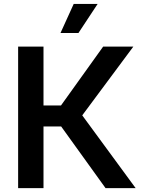

<svg xmlns="http://www.w3.org/2000/svg" viewBox="-20 -967 743 987"><path d="M73.2 0V-727.5H203.6V-424.8H293.5L510.3 -727.5H665.5L402.8 -374L677.2 0H522.5L294.4 -316.9H203.6V0ZM291 -797.4 358.9 -946.8H481.9L383.3 -797.4Z"/></svg>

Font: Inter SemiBold
Style: Regular
Weight: 600
Designer: Rasmus Andersson
Foundry: rsms
Version: Version 4.001;git-9221beed3